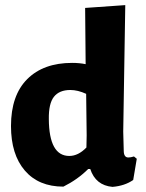

<svg xmlns="http://www.w3.org/2000/svg" viewBox="-20 -722 570 751"><path d="M470 -702 462 -207 464 -133Q464 -106 482 -106Q491 -106 504 -110L515 -101L501 -18Q468 5 420 9Q354 3 333 -61H325Q284 -20 228 8Q131 8 77 -55Q23 -118 23 -229Q23 -349 86.5 -412.5Q150 -476 262 -476Q291 -476 315 -471L313 -691ZM255 -370Q212 -370 191 -343.5Q170 -317 171 -256Q172 -112 251 -112Q286 -112 318 -145L319 -192L317 -355Q284 -370 255 -370Z"/></svg>

Font: Alegreya Sans SC ExtraBold
Style: Regular
Weight: 800
Designer: Juan Pablo del Peral
Foundry: Huerta Tipografica
Version: Version 2.007